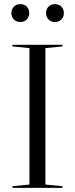

<svg xmlns="http://www.w3.org/2000/svg" viewBox="-20 -906 361 926"><path d="M40 -682V-690H281V-682L199 -674V-16L281 -8V0H40V-8L122 -16V-674ZM35 -843Q35 -861 46.5 -873.5Q58 -886 78 -886Q98 -886 109.5 -873.5Q121 -861 121 -843Q121 -825 109.5 -812.5Q98 -800 78 -800Q58 -800 46.5 -812.5Q35 -825 35 -843ZM202 -843Q202 -861 213.5 -873.5Q225 -886 245 -886Q265 -886 276.5 -873.5Q288 -861 288 -843Q288 -825 276.5 -812.5Q265 -800 245 -800Q225 -800 213.5 -812.5Q202 -825 202 -843Z"/></svg>

Font: Libre Caslon Display
Style: Regular
Weight: 400
Designer: Pablo Impallari, Rodrigo Fuenzalida
Foundry: Pablo Impallari, Rodrigo Fuenzalida
Version: Version 1.002; ttfautohint (v1.5)